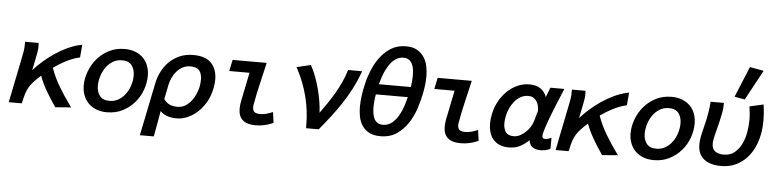

<svg xmlns="http://www.w3.org/2000/svg" viewBox="-52 -1082 6178 1539"><g transform="rotate(5 3036.5 -313.0)"><path d="M199 -272Q233 -310 274.5 -346.5Q316 -383 362.5 -414.5Q409 -446 459.5 -470Q510 -494 561 -506L581 -510L572 -407L562 -405Q508 -391 457.5 -364.5Q407 -338 362 -306Q388 -231 431 -159Q474 -87 522 -21L536 -2L409 8L404 1Q366 -54 332 -112.5Q298 -171 274 -234Q243 -206 221.5 -183.5Q200 -161 185 -137Q170 -113 160 -83Q150 -53 142 -11L139 0H34L106 -356Q113 -387 118 -418Q123 -449 122 -481V-494H231L232 -482Q232 -480 232.5 -477.5Q233 -475 233 -472Q233 -446 228.5 -420.5Q224 -395 219 -370Z M1013 -300Q1013 -349 988.5 -381.5Q964 -414 910 -414Q868 -414 835 -393.5Q802 -373 779.5 -340.5Q757 -308 745.5 -269Q734 -230 734 -194Q734 -145 758.5 -113Q783 -81 837 -81Q880 -81 912.5 -101.5Q945 -122 967.5 -154Q990 -186 1001.5 -224.5Q1013 -263 1013 -300ZM621 -186Q621 -242 642 -299Q663 -356 702 -402Q741 -448 797 -477Q853 -506 924 -506Q973 -506 1011 -490.5Q1049 -475 1074.5 -448.5Q1100 -422 1113 -386Q1126 -350 1126 -308Q1126 -251 1105.5 -194Q1085 -137 1046 -91.5Q1007 -46 951 -17Q895 12 824 12Q775 12 737 -3.5Q699 -19 673.5 -45.5Q648 -72 634.5 -108Q621 -144 621 -186Z M1385 -81Q1419 -81 1446 -97.5Q1473 -114 1493.5 -139.5Q1514 -165 1527.5 -196Q1541 -227 1547 -256Q1553 -286 1553 -315Q1553 -361 1532 -387Q1511 -413 1460 -413Q1426 -413 1398.5 -398.5Q1371 -384 1350.5 -360.5Q1330 -337 1316.5 -308Q1303 -279 1297 -249Q1291 -220 1285.5 -191.5Q1280 -163 1274 -134Q1294 -105 1320 -93Q1346 -81 1385 -81ZM1191 -254Q1201 -303 1224 -348.5Q1247 -394 1282.5 -429Q1318 -464 1366.5 -485Q1415 -506 1476 -506Q1573 -506 1620 -457Q1667 -408 1667 -325Q1667 -306 1665 -288Q1663 -270 1659 -252Q1653 -223 1643 -195Q1633 -167 1618 -141Q1602 -113 1578.5 -85.5Q1555 -58 1525 -36.5Q1495 -15 1459.5 -1.5Q1424 12 1385 12Q1346 12 1312.5 1.5Q1279 -9 1253 -35Q1245 15 1236 63.5Q1227 112 1218 161L1216 172H1104L1107 157Z M1792 -494H2066L2063 -479Q2045 -399 2026 -320.5Q2007 -242 1993 -162Q1991 -154 1990 -147Q1989 -140 1989 -132Q1989 -104 2003.5 -92.5Q2018 -81 2050 -81Q2071 -81 2092 -86Q2113 -91 2133 -99L2151 -106L2163 -20L2154 -16Q2121 -2 2088.5 5Q2056 12 2019 12Q1952 12 1917 -18Q1882 -48 1882 -111Q1882 -126 1884 -141.5Q1886 -157 1889 -173L1936 -403H1773Z M2523 -133Q2552 -173 2581.5 -216Q2611 -259 2637 -304Q2663 -349 2684 -394.5Q2705 -440 2718 -485L2721 -494H2834L2828 -477Q2804 -411 2772 -349.5Q2740 -288 2701.5 -229.5Q2663 -171 2620 -115Q2577 -59 2532 -5L2528 0H2426V-24Q2426 -139 2398 -251Q2370 -363 2315 -467L2307 -481L2421 -508L2426 -498Q2447 -459 2463.5 -414Q2480 -369 2492.5 -321.5Q2505 -274 2513 -226Q2521 -178 2523 -133Z M3242 -494Q3242 -517 3239 -542Q3236 -567 3226 -587Q3216 -607 3199.5 -619Q3183 -631 3155 -631Q3115 -631 3084.5 -606.5Q3054 -582 3031 -542Q3011 -508 2998 -470.5Q2985 -433 2977 -402H3234Q3238 -425 3240 -448Q3242 -471 3242 -494ZM3164 -173Q3184 -208 3196.5 -247.5Q3209 -287 3217 -319H2960Q2955 -293 2952.5 -267Q2950 -241 2950 -215Q2950 -190 2953.5 -166Q2957 -142 2966.5 -123Q2976 -104 2993 -92.5Q3010 -81 3037 -81Q3079 -81 3110 -106.5Q3141 -132 3164 -173ZM2841 -209Q2841 -248 2848 -301.5Q2855 -355 2870 -412.5Q2885 -470 2910 -525.5Q2935 -581 2971.5 -625.5Q3008 -670 3056.5 -697Q3105 -724 3168 -724Q3224 -724 3259.5 -702.5Q3295 -681 3315.5 -648Q3336 -615 3343.5 -575Q3351 -535 3351 -497Q3351 -462 3346.5 -426.5Q3342 -391 3335 -356Q3325 -305 3304.5 -241Q3284 -177 3248 -120.5Q3212 -64 3157.5 -26Q3103 12 3024 12Q2968 12 2932.5 -8Q2897 -28 2876.5 -59.5Q2856 -91 2848.5 -130.5Q2841 -170 2841 -209Z M3442 -494H3716L3713 -479Q3695 -399 3676 -320.5Q3657 -242 3643 -162Q3641 -154 3640 -147Q3639 -140 3639 -132Q3639 -104 3653.5 -92.5Q3668 -81 3700 -81Q3721 -81 3742 -86Q3763 -91 3783 -99L3801 -106L3813 -20L3804 -16Q3771 -2 3738.5 5Q3706 12 3669 12Q3602 12 3567 -18Q3532 -48 3532 -111Q3532 -126 3534 -141.5Q3536 -157 3539 -173L3586 -403H3423Z M4242 -217Q4243 -219 4247 -233Q4251 -247 4255 -263Q4257 -271 4259.5 -278.5Q4262 -286 4264 -291Q4266 -299 4266 -301Q4266 -323 4261 -343Q4256 -363 4245.5 -378.5Q4235 -394 4218.5 -403.5Q4202 -413 4179 -413Q4145 -413 4117 -397Q4089 -381 4068 -355.5Q4047 -330 4033 -298.5Q4019 -267 4013 -237Q4010 -223 4008 -208.5Q4006 -194 4006 -180Q4006 -137 4024.5 -109Q4043 -81 4089 -81Q4115 -81 4139.5 -93.5Q4164 -106 4185 -126Q4206 -146 4221 -170Q4236 -194 4242 -217ZM4319 -416 4349 -494H4461L4454 -476Q4449 -464 4440.5 -443.5Q4432 -423 4421.5 -397.5Q4411 -372 4399 -343Q4387 -314 4376 -285Q4364 -255 4354 -226.5Q4344 -198 4336 -174Q4328 -150 4323.5 -132Q4319 -114 4319 -104Q4319 -81 4343 -81Q4357 -81 4372 -87L4393 -95L4392 -6L4383 -2Q4349 12 4312 12Q4272 12 4247.5 -6.5Q4223 -25 4220 -61Q4189 -30 4149.5 -9Q4110 12 4059 12Q4014 12 3982 -2.5Q3950 -17 3930 -41.5Q3910 -66 3901 -98Q3892 -130 3892 -165Q3892 -201 3900 -241Q3912 -302 3943 -355Q3960 -384 3984 -411.5Q4008 -439 4038.5 -460Q4069 -481 4104.5 -493.5Q4140 -506 4180 -506Q4236 -506 4270.5 -481.5Q4305 -457 4319 -416Z M4599 -272Q4633 -310 4674.5 -346.5Q4716 -383 4762.5 -414.5Q4809 -446 4859.5 -470Q4910 -494 4961 -506L4981 -510L4972 -407L4962 -405Q4908 -391 4857.5 -364.5Q4807 -338 4762 -306Q4788 -231 4831 -159Q4874 -87 4922 -21L4936 -2L4809 8L4804 1Q4766 -54 4732 -112.5Q4698 -171 4674 -234Q4643 -206 4621.5 -183.5Q4600 -161 4585 -137Q4570 -113 4560 -83Q4550 -53 4542 -11L4539 0H4434L4506 -356Q4513 -387 4518 -418Q4523 -449 4522 -481V-494H4631L4632 -482Q4632 -480 4632.5 -477.5Q4633 -475 4633 -472Q4633 -446 4628.5 -420.5Q4624 -395 4619 -370Z M5413 -300Q5413 -349 5388.5 -381.5Q5364 -414 5310 -414Q5268 -414 5235 -393.5Q5202 -373 5179.5 -340.5Q5157 -308 5145.5 -269Q5134 -230 5134 -194Q5134 -145 5158.5 -113Q5183 -81 5237 -81Q5280 -81 5312.5 -101.5Q5345 -122 5367.5 -154Q5390 -186 5401.5 -224.5Q5413 -263 5413 -300ZM5021 -186Q5021 -242 5042 -299Q5063 -356 5102 -402Q5141 -448 5197 -477Q5253 -506 5324 -506Q5373 -506 5411 -490.5Q5449 -475 5474.5 -448.5Q5500 -422 5513 -386Q5526 -350 5526 -308Q5526 -251 5505.5 -194Q5485 -137 5446 -91.5Q5407 -46 5351 -17Q5295 12 5224 12Q5175 12 5137 -3.5Q5099 -19 5073.5 -45.5Q5048 -72 5034.5 -108Q5021 -144 5021 -186Z M6063 -509 6065 -494Q6069 -467 6071 -439.5Q6073 -412 6073 -384Q6073 -352 6070.5 -321.5Q6068 -291 6061 -260Q6051 -210 6028 -161Q6005 -112 5968.5 -73.5Q5932 -35 5881.5 -11.5Q5831 12 5765 12Q5681 12 5629.5 -26.5Q5578 -65 5578 -146Q5578 -170 5582.5 -197.5Q5587 -225 5594 -252Q5600 -279 5607 -305.5Q5614 -332 5619 -356Q5625 -387 5630 -418.5Q5635 -450 5637 -482L5638 -494H5745V-481Q5745 -448 5738 -411.5Q5731 -375 5722 -337Q5713 -300 5703.5 -264Q5694 -228 5688 -196Q5686 -188 5685 -179Q5684 -170 5684 -162Q5684 -120 5709 -100.5Q5734 -81 5779 -81Q5833 -81 5868 -111Q5903 -141 5924 -186Q5945 -231 5953 -282.5Q5961 -334 5961 -377Q5961 -401 5959 -425Q5957 -449 5953 -473L5952 -484ZM5826 -551 5928 -798 6040 -778 5909 -536Z"/></g></svg>

Font: Codetta
Style: Bold Italic
Weight: 700
Italic angle: -11°
Designer: Ulrich Proeller
Foundry: PROSA GmbH
Version: Version 2.00;September 29, 2018;FontCreator 11.5.0.2427 64-b